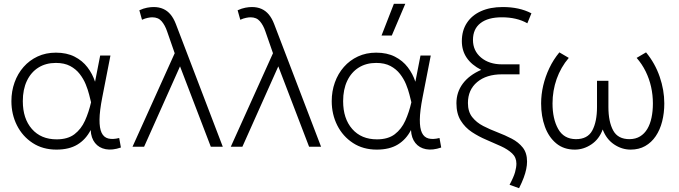

<svg xmlns="http://www.w3.org/2000/svg" viewBox="-20 -772 3572 1010"><path d="M277 15Q205 15 151.8 -19.8Q98.5 -54.5 69.2 -112.5Q40 -170.5 40 -240Q40 -292 56.5 -338.2Q73 -384.5 104 -419.8Q135 -455 178 -475Q221 -495 274 -495Q331 -495 372.2 -474Q413.5 -453 440 -418.2Q466.5 -383.5 480 -342L507 -480H561L518 -260Q504 -189 503.5 -143.2Q503 -97.5 514.5 -73.5Q526 -49.5 549.5 -43.5Q573 -37.5 607 -46L616 4Q571 19.5 535.8 12.8Q500.5 6 479.8 -20Q459 -46 457 -88Q431.5 -38.5 387.8 -11.8Q344 15 277 15ZM278 -39Q336.5 -39 371.8 -66Q407 -93 427 -137.2Q447 -181.5 459 -234Q455 -249.5 448.8 -274.8Q442.5 -300 430.8 -328.8Q419 -357.5 399.2 -383Q379.5 -408.5 349 -424.8Q318.5 -441 274 -441Q221 -441 182 -416.5Q143 -392 121.5 -346.8Q100 -301.5 100 -240Q100 -148 147.8 -93.5Q195.5 -39 278 -39Z M677 0 899 -492 859 -607Q848 -639.5 830.2 -660.2Q812.5 -681 781 -681Q771.5 -681 757.5 -678.2Q743.5 -675.5 727 -668L713 -718Q735 -728 753.8 -731.5Q772.5 -735 788 -735Q816.5 -735 838.5 -725.2Q860.5 -715.5 877 -695.8Q893.5 -676 905 -646L1152 0H1089L927 -423L738 0Z M1194 0 1416 -492 1376 -607Q1365 -639.5 1347.2 -660.2Q1329.5 -681 1298 -681Q1288.5 -681 1274.5 -678.2Q1260.5 -675.5 1244 -668L1230 -718Q1252 -728 1270.8 -731.5Q1289.5 -735 1305 -735Q1333.5 -735 1355.5 -725.2Q1377.5 -715.5 1394 -695.8Q1410.5 -676 1422 -646L1669 0H1606L1444 -423L1255 0Z M1962 15Q1890 15 1836.8 -19.8Q1783.5 -54.5 1754.2 -112.5Q1725 -170.5 1725 -240Q1725 -292 1741.5 -338.2Q1758 -384.5 1789 -419.8Q1820 -455 1863 -475Q1906 -495 1959 -495Q2016 -495 2057.2 -474Q2098.5 -453 2125 -418.2Q2151.5 -383.5 2165 -342L2192 -480H2246L2203 -260Q2189 -189 2188.5 -143.2Q2188 -97.5 2199.5 -73.5Q2211 -49.5 2234.5 -43.5Q2258 -37.5 2292 -46L2301 4Q2256 19.5 2220.8 12.8Q2185.5 6 2164.8 -20Q2144 -46 2142 -88Q2116.5 -38.5 2072.8 -11.8Q2029 15 1962 15ZM1963 -39Q2021.5 -39 2056.8 -66Q2092 -93 2112 -137.2Q2132 -181.5 2144 -234Q2140 -249.5 2133.8 -274.8Q2127.5 -300 2115.8 -328.8Q2104 -357.5 2084.2 -383Q2064.5 -408.5 2034 -424.8Q2003.5 -441 1959 -441Q1906 -441 1867 -416.5Q1828 -392 1806.5 -346.8Q1785 -301.5 1785 -240Q1785 -148 1832.8 -93.5Q1880.5 -39 1963 -39ZM1987 -585 2052 -752H2112L2041 -585Z M2710.5 218 2660.5 200Q2682.5 159 2689.5 133.5Q2696.5 108 2696.5 89Q2696.5 56 2673.8 34.8Q2651 13.5 2615 -3Q2579 -19.5 2538.8 -36.5Q2498.5 -53.5 2462.5 -77.2Q2426.5 -101 2403.8 -137.5Q2381 -174 2381 -229Q2381 -287 2414.5 -332Q2448 -377 2511.5 -404.5Q2409.5 -456.5 2409.5 -555.5Q2409.5 -611 2435.8 -651.2Q2462 -691.5 2510.2 -713.2Q2558.5 -735 2624.5 -735Q2668 -735 2705.2 -727Q2742.5 -719 2775.5 -702L2754 -649.5Q2726 -665.5 2692.5 -673.2Q2659 -681 2620 -681Q2547 -681 2507.5 -650.2Q2468 -619.5 2468 -562Q2468 -505 2510.5 -469.2Q2553 -433.5 2621 -433.5H2713V-381H2620.5Q2538.5 -381 2490 -340.2Q2441.5 -299.5 2441.5 -230Q2441.5 -184.5 2464 -156Q2486.5 -127.5 2522 -109.2Q2557.5 -91 2597 -76Q2636.5 -61 2672 -42.5Q2707.5 -24 2730 4.2Q2752.5 32.5 2752.5 78Q2752.5 96.5 2748.2 117.5Q2744 138.5 2734.8 163.2Q2725.5 188 2710.5 218Z M3003.5 15Q2945.5 15 2906 -17.8Q2866.5 -50.5 2846.5 -105.5Q2826.5 -160.5 2826.5 -228Q2826.5 -274.5 2837.5 -321.8Q2848.5 -369 2869.8 -413.8Q2891 -458.5 2922.5 -496.5L2972 -467.5Q2951 -443 2935 -415Q2919 -387 2908.2 -356.5Q2897.5 -326 2892 -293.8Q2886.5 -261.5 2886.5 -228Q2886.5 -147 2916 -94Q2945.5 -41 3008.5 -40Q3071 -39.5 3095.8 -85.8Q3120.5 -132 3120.5 -209V-347H3180.5V-209Q3180.5 -132 3205.5 -85.8Q3230.5 -39.5 3292.5 -40Q3324 -40.5 3347 -54.5Q3370 -68.5 3385 -93.5Q3400 -118.5 3407.2 -152.8Q3414.5 -187 3414.5 -228Q3414.5 -272.5 3405 -315Q3395.5 -357.5 3376.5 -396.2Q3357.5 -435 3329 -467.5L3378.5 -496.5Q3426 -439 3450.2 -368.5Q3474.5 -298 3474.5 -228Q3474.5 -177.5 3463.2 -133.2Q3452 -89 3429.5 -55.8Q3407 -22.5 3374 -3.8Q3341 15 3297.5 15Q3251 15 3210.2 -12.5Q3169.5 -40 3150.5 -91Q3132 -40 3091 -12.5Q3050 15 3003.5 15Z"/></svg>

Font: Geologica Cursive Thin
Style: Regular
Weight: 250
Designer: Sindre Bremnes, Frode Helland
Foundry: Monokrom Skriftforlag AS
Version: Version 1.010;gftools[0.9.28]